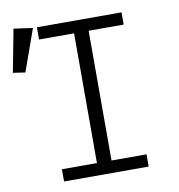

<svg xmlns="http://www.w3.org/2000/svg" viewBox="-109 -791 804 864"><g transform="rotate(-10 293.5 -358.5)"><path d="M114.4 -704.6H501V-648.7H341V-55.9H501V0H114.4V-55.9H274.4V-648.7H114.4ZM-27.7 -521.5 9.7 -716.9 96.4 -704.6 28.2 -513.3Z"/></g></svg>

Font: Fira Code Fixed Light
Style: Regular
Weight: 300
Monospace: yes
Designer: Carrois Corporate, Edenspiekermann AG, Nikita Prokopov
Foundry: Carrois Corporate, Edenspiekermann AG, Nikita Prokopov
Version: Version 5.002